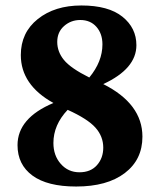

<svg xmlns="http://www.w3.org/2000/svg" viewBox="-20 -666 582 701"><path d="M357 -127Q357 -168 328.5 -200Q300 -232 227 -265Q175 -210 175 -144Q175 -98 202 -67.5Q229 -37 270 -37Q311 -37 334 -63Q357 -89 357 -127ZM273 -593Q239 -593 214 -571Q189 -549 189 -513Q189 -477 213.5 -447Q238 -417 306 -383Q354 -441 354 -504Q354 -543 332 -568Q310 -593 273 -593ZM357 -359Q500 -287 500 -167Q500 -83 435.5 -34Q371 15 258 15Q153 15 98.5 -25Q44 -65 44 -136Q44 -235 175 -290Q56 -356 56 -465Q56 -547 118 -596.5Q180 -646 277 -646Q376 -646 427 -605Q478 -564 478 -501Q478 -415 357 -359Z"/></svg>

Font: TypoPRO Source Serif Pro
Style: Bold
Weight: 700
Designer: Frank Grießhammer
Foundry: Adobe Systems Incorporated
Version: Version 1.017;PS 1.0;hotconv 1.0.79;makeotf.lib2.5.61930